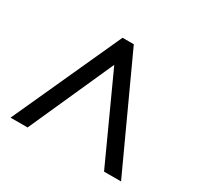

<svg xmlns="http://www.w3.org/2000/svg" viewBox="-110 -771 742 724"><g transform="rotate(30 260.5 -409.0)"><path d="M15 -173 230 -645H279L496 -173H422L254 -541L89 -173Z"/></g></svg>

Font: Libre Bodoni
Style: Bold Italic
Weight: 700
Italic angle: -13°
Version: Version 2.005;gftools[0.9.23]